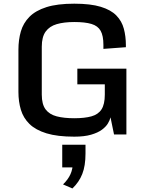

<svg xmlns="http://www.w3.org/2000/svg" viewBox="-20 -748 816 1068"><path d="M393.1 12.2Q299.3 12.2 238.8 -6.3Q178.2 -24.9 144 -58.3Q109.9 -91.8 96.2 -137.2Q82.5 -182.6 82.5 -236.8V-471.2Q82.5 -526.4 95.9 -573Q109.4 -619.6 143.6 -654.3Q177.7 -689 238.3 -708.3Q298.8 -727.5 393.1 -727.5Q483.9 -727.5 540.5 -710.2Q597.2 -692.9 627.4 -661.6Q657.7 -630.4 668.9 -588.1Q680.2 -545.9 680.2 -496.6V-485.4L555.2 -476.1V-498.5Q555.2 -549.3 539.8 -576.7Q524.4 -604 489 -614.7Q453.6 -625.5 393.1 -625.5Q336.4 -625.5 295.9 -613.8Q255.4 -602.1 233.9 -572.3Q212.4 -542.5 212.4 -488.3V-221.7Q212.4 -168 233.6 -139.6Q254.9 -111.3 295.4 -100.8Q335.9 -90.3 393.1 -90.3Q450.7 -90.3 488.5 -100.8Q526.4 -111.3 544.7 -139.6Q563 -168 563 -221.7V-278.8H410.2V-366.2H683.1V0H614.3L594.7 -95.2Q591.3 -80.1 580.3 -61.5Q569.3 -43 546.9 -26.4Q524.4 -9.8 486.8 1.2Q449.2 12.2 393.1 12.2ZM382.8 300.3 330.6 277.8Q358.4 251 371.8 221.4Q385.3 191.9 385.3 153.8Q385.3 150.4 385.3 146.7Q385.3 143.1 384.8 139.6L412.6 183.1H326.2V57.1H455.6V106.4Q455.6 174.3 437.7 219.7Q419.9 265.1 382.8 300.3Z"/></svg>

Font: Monda SemiBold
Style: Regular
Weight: 600
Designer: Vernon Adams
Foundry: Vernon Adams
Version: Version 2.200